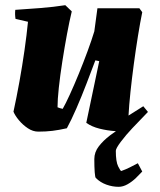

<svg xmlns="http://www.w3.org/2000/svg" viewBox="-20 -496 617 741"><path d="M128 12Q107 12 87.5 -1Q68 -14 53 -32Q38 -50 32 -65Q44 -120 55 -181Q66 -242 74.5 -301.5Q83 -361 88 -412L40 -423Q37 -440 39 -458Q86 -461 136.5 -465Q187 -469 232 -476L257 -452Q248 -415 238.5 -364Q229 -313 220.5 -258.5Q212 -204 207 -157.5Q202 -111 202 -82Q211 -78 222 -76Q233 -95 249.5 -131Q266 -167 284 -211Q302 -255 318 -298.5Q334 -342 344 -375L356 -464H518L529 -449Q521 -410 512.5 -357.5Q504 -305 496.5 -249Q489 -193 483.5 -141Q478 -89 476 -50L533 -86L551 -64L478 12Q454 12 424 10Q394 8 364 0.5Q334 -7 313 -22L363 -260L348 -263Q333 -223 314 -173.5Q295 -124 275 -78Q255 -32 238 -1Q207 6 182 9Q157 12 128 12ZM453 -6H495Q465 26 446 51.5Q427 77 427 86Q427 128 436 146Q445 164 448 164Q465 158 481 150Q497 142 512 134L529 166Q519 177 504.5 191Q490 205 472.5 215Q455 225 438 225Q414 225 390.5 216.5Q367 208 350 191Q347 189 345.5 168.5Q344 148 344 118Q344 91 361.5 68.5Q379 46 404 27Q429 8 453 -6Z"/></svg>

Font: Labrada ExtraBold
Style: Italic
Weight: 800
Italic angle: -7°
Designer: Mercedes Jáuregui
Foundry: Omnibus-Type Team
Version: Version 1.000; ttfautohint (v1.8.4.7-5d5b)